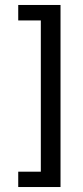

<svg xmlns="http://www.w3.org/2000/svg" viewBox="-20 -606 336 776"><path d="M53.7 149.9V87.9H145V-523.4H53.7V-585.9H224.6V149.9Z"/></svg>

Font: Harmattan Medium
Style: Regular
Weight: 500
Designer: George W. Nuss III and SIL International
Foundry: SIL International
Version: Version 4.000